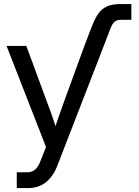

<svg xmlns="http://www.w3.org/2000/svg" viewBox="-20 -748 705 972"><path d="M407.2 -515.6 439.5 -600.6Q454.1 -639.6 470.5 -668Q486.8 -696.3 514.2 -711.9Q541.5 -727.5 588.9 -727.5Q606.9 -727.5 620.6 -727.5Q634.3 -727.5 645 -727.5V-647.9Q637.2 -647.9 620.4 -647.9Q603.5 -647.9 594.7 -647.9Q576.7 -647.9 565.9 -641.8Q555.2 -635.7 548.1 -622.8Q541 -609.9 533.7 -589.4L505.4 -515.6ZM64.9 204.1V124H118.2Q134.8 124 147 117.7Q159.2 111.3 168.9 97.9Q178.7 84.5 186.5 63.5L212.9 -3.9L13.2 -515.6H113.3L220.2 -225.6Q234.9 -187.5 248 -148.9Q261.2 -110.4 273.4 -71.8H248.5Q260.7 -110.4 274.2 -148.9Q287.6 -187.5 301.3 -225.6L407.2 -515.6H505.4L269.5 92.8Q255.4 128.9 234.1 153.8Q212.9 178.7 185.1 191.4Q157.2 204.1 123 204.1Q108.9 204.1 94.2 204.1Q79.6 204.1 64.9 204.1Z"/></svg>

Font: Inter Cardless Display
Style: Regular
Weight: 400
Designer: Rasmus Andersson
Foundry: rsms
Version: Version 4.001;git-9221beed3